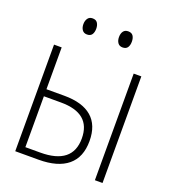

<svg xmlns="http://www.w3.org/2000/svg" viewBox="-131 -802 791 897"><g transform="rotate(20 265.0 -353.5)"><path d="M444 0V-530H482V0ZM48 0V-530H86V-322H175Q265 -322 311.5 -282Q358 -242 358 -163Q358 -82 308.5 -41Q259 0 164 0ZM86 -34H160Q320 -34 320 -162Q320 -287 171 -287H86ZM353 -627Q337 -627 329 -638.5Q321 -650 321 -667Q321 -685 329 -696Q337 -707 353 -707Q370 -707 377.5 -696Q385 -685 385 -667Q385 -649 377.5 -638Q370 -627 353 -627ZM176 -627Q160 -627 152 -638.5Q144 -650 144 -667Q144 -684 152 -695.5Q160 -707 176 -707Q193 -707 200.5 -695.5Q208 -684 208 -667Q208 -649 200.5 -638Q193 -627 176 -627Z"/></g></svg>

Font: Noto Sans Mono Condensed ExtraLight
Style: Regular
Weight: 200
Width: 3
Designer: Monotype Design Team
Foundry: Monotype Imaging Inc.
Version: Version 2.014; ttfautohint (v1.8.4.7-5d5b)